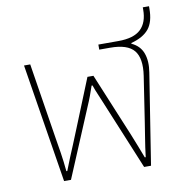

<svg xmlns="http://www.w3.org/2000/svg" viewBox="-77 -748 798 822"><g transform="rotate(-10 322.0 -337.0)"><path d="M136 0 53 -517H80L132 -189Q137 -160 143 -121.5Q149 -83 153 -40H157Q169 -71 179 -95.5Q189 -120 200.5 -147Q212 -174 227 -212L312 -422H338L425 -212Q441 -174 452 -147Q463 -120 472.5 -95.5Q482 -71 494 -40H498Q503 -83 509.5 -121.5Q516 -160 520 -188L550 -385Q561 -459 533 -493.5Q505 -528 429 -528H382V-550H469Q536 -550 566.5 -579Q597 -608 597 -664V-674H624V-664Q624 -606 599.5 -576Q575 -546 522 -532V-529Q559 -512 571.5 -477Q584 -442 576 -394L514 0H484L360 -300Q353 -318 343.5 -339.5Q334 -361 327 -382H323Q316 -361 308 -339.5Q300 -318 292 -300L166 0Z"/></g></svg>

Font: Noto Sans Thai UI Thin
Style: Regular
Weight: 100
Designer: Monotype Design Team
Foundry: Monotype Imaging Inc.
Version: Version 2.000